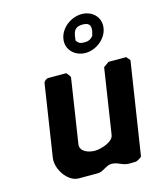

<svg xmlns="http://www.w3.org/2000/svg" viewBox="-117 -873 812 965"><g transform="rotate(-15 288.5 -390.0)"><path d="M248 -520H154C145 -520 131 -509 130 -500L73 -127C64 -70 115 7 172 7H272C299 7 322 -21 350 -21C383 -21 401 1 437 1C442 1 468 0 473 0C479 -2 502 -13 503 -20L577 -500L560 -520H468L440 -500L388 -160C382 -124 314 -106 288 -106C258 -106 209 -119 215 -160L266 -493C267 -499 251 -517 248 -520ZM279 -690C270 -635 314 -593 369 -593C423 -593 479 -635 488 -690C497 -746 455 -787 399 -787C345 -787 288 -746 279 -690ZM336 -667C336 -670 338 -686 339 -690C344 -722 359 -735 391 -735C422 -735 434 -722 429 -690C428 -686 423 -670 423 -667C408 -650 396 -646 377 -646C357 -646 346 -650 336 -667Z"/></g></svg>

Font: Asimov Print
Style: CIt
Weight: 500
Designer: Google
Version: Version 2.000980: 2014